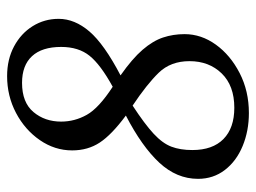

<svg xmlns="http://www.w3.org/2000/svg" viewBox="-110 -600 720 540"><g transform="rotate(-90 250.0 -330.0)"><path d="M202 10Q152 10 109.5 -7.5Q67 -25 42 -57.5Q17 -90 17 -133Q17 -193 62.5 -242Q108 -291 195 -336Q141 -376 119 -409.5Q97 -443 97 -487Q97 -536 126 -578Q155 -620 202.5 -645Q250 -670 306 -670Q353 -670 389.5 -650.5Q426 -631 446.5 -598Q467 -565 467 -525Q467 -480 431.5 -438.5Q396 -397 308 -351Q355 -318 380 -289Q405 -260 414.5 -231.5Q424 -203 424 -171Q424 -124 394.5 -83Q365 -42 314.5 -16Q264 10 202 10ZM178 -518Q178 -480 197 -446Q216 -412 276 -373Q338 -407 363 -438Q388 -469 388 -518Q388 -572 362 -600Q336 -628 287 -628Q232 -628 205 -596Q178 -564 178 -518ZM98 -149Q98 -92 129 -61.5Q160 -31 217 -31Q279 -31 313.5 -66.5Q348 -102 348 -157Q348 -210 315.5 -243.5Q283 -277 223 -317Q171 -283 144 -258Q117 -233 107.5 -208Q98 -183 98 -149Z"/></g></svg>

Font: Spectral SC
Style: Italic
Weight: 400
Italic angle: -10°
Designer: Jean-Baptiste Levee
Foundry: Production Type
Version: Version 2.001